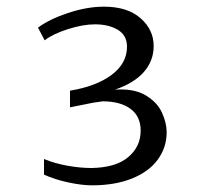

<svg xmlns="http://www.w3.org/2000/svg" viewBox="-20 -857 599 576"><path d="M254 -353Q327 -354 364.5 -385.5Q402 -417 402 -465Q402 -508 371.5 -530.5Q341 -553 288 -553L260 -549L190 -535V-585Q269 -598 315 -632.5Q361 -667 361 -717Q361 -751 333.5 -767.5Q306 -784 265 -784Q229 -784 183.5 -769.5Q138 -755 114 -736L94 -774Q127 -799 184 -818Q241 -837 292 -837Q362 -837 401.5 -802.5Q441 -768 441 -719Q441 -675 412 -641.5Q383 -608 325 -588Q382 -592 417 -571Q452 -550 466 -519Q480 -488 480 -460Q480 -415 453.5 -378.5Q427 -342 376 -321.5Q325 -301 256 -301Q226 -301 186 -309.5Q146 -318 112 -333V-380Q143 -367 181.5 -360Q220 -353 254 -353Z"/></svg>

Font: Martel Light
Style: Regular
Weight: 300
Designer: Dan Reynolds
Foundry: Dan Reynolds
Version: Version 1.001; ttfautohint (v1.1) -l 5 -r 5 -G 72 -x 0 -D la